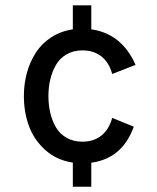

<svg xmlns="http://www.w3.org/2000/svg" viewBox="-20 -606 592 726"><path d="M255.4 100.1V8.8Q195.3 0 152.6 -37.6Q109.9 -75.2 90.1 -127.9Q70.3 -180.7 70.3 -243.2Q70.3 -289.1 81.8 -330.8Q93.3 -372.6 115.7 -407.2Q138.2 -441.9 174.1 -465.1Q210 -488.3 255.4 -495.1V-585.9H325.2V-495.1Q439.9 -479 492.7 -360.8L404.3 -326.2Q392.6 -369.6 363.5 -392.6Q334.5 -415.5 291.5 -415.5Q257.8 -415.5 231.9 -400.6Q206.1 -385.7 191.7 -360.6Q177.2 -335.4 170.2 -305.9Q163.1 -276.4 163.1 -243.2Q163.1 -209.5 169.9 -179.9Q176.8 -150.4 191.2 -125.2Q205.6 -100.1 231.4 -85.2Q257.3 -70.3 291.5 -70.3Q335 -70.3 363.8 -93.8Q392.6 -117.2 404.3 -160.2L485.8 -127Q442.9 -6.8 325.2 9.3V100.1Z"/></svg>

Font: HK Grotesk Medium
Style: Regular
Weight: 500
Designer: Alfredo Marco Pradil and Stefan Peev
Foundry: Hanken Design Co.
Version: Version 1.045;PS 001.045;hotconv 1.0.88;makeotf.lib2.5.64775